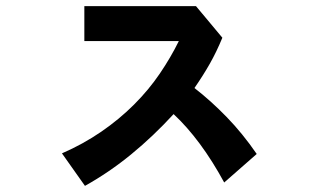

<svg xmlns="http://www.w3.org/2000/svg" viewBox="-20 -602 1040 626"><path d="M711 -7Q673 -77 631.5 -133Q590 -189 546 -230Q480 -158 408 -99Q336 -40 257 4L182 -102Q251 -132 310 -172.5Q369 -213 417 -261Q465 -309 501 -362Q537 -415 563 -468H255V-582H619L705 -479Q686 -433 664.5 -395Q643 -357 614 -315Q667 -274 719 -220.5Q771 -167 817 -100Z"/></svg>

Font: NanumGothicCoding
Style: Bold
Weight: 700
Monospace: yes
Designer: Kwon Bruce; Nicolas Noh; Sung-woo Choi; Go-un Cha; Soo-hyun Park;
Foundry: NHN Corporation
Version: Version 2.000;PS 1;hotconv 1.0.49;makeotf.lib2.0.14853